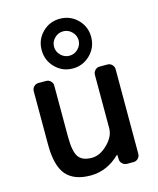

<svg xmlns="http://www.w3.org/2000/svg" viewBox="-122 -923 817 995"><g transform="rotate(-15 287.0 -425.0)"><path d="M294.4 -639.6Q321.3 -639.6 340.8 -659.2Q360.4 -678.7 360.4 -705.1Q360.4 -731.4 340.8 -751Q321.3 -770.5 294.4 -770.5Q267.6 -770.5 248 -751Q228.5 -731.4 228.5 -705.1Q228.5 -678.7 248 -659.2Q267.6 -639.6 294.4 -639.6ZM388.7 -799.8Q427.7 -760.7 427.7 -705.1Q427.7 -649.4 388.7 -610.4Q349.6 -571.3 294.4 -571.3Q239.3 -571.3 200.7 -610.4Q162.1 -649.4 162.1 -705.1Q162.1 -760.7 200.7 -799.3Q239.3 -837.9 294.4 -837.9Q349.6 -837.9 388.7 -799.8ZM400.4 -78.1Q400.4 -79.1 399.4 -79.6Q398.4 -80.1 397.5 -79.1Q328.1 -11.7 240.2 -11.7Q151.4 -11.7 109.4 -61Q67.4 -110.4 67.4 -223.6V-509.8Q67.4 -524.4 77.6 -534.7Q87.9 -544.9 101.6 -544.9H142.6Q157.2 -544.9 167.5 -534.7Q177.7 -524.4 177.7 -509.8V-238.3Q177.7 -157.2 198.2 -127.9Q218.8 -98.6 269.5 -98.6Q313.5 -98.6 354.5 -139.2Q395.5 -179.7 395.5 -223.6V-509.8Q395.5 -524.4 405.8 -534.7Q416 -544.9 429.7 -544.9H472.7Q486.3 -544.9 496.6 -534.7Q506.8 -524.4 506.8 -509.8V-56.6Q506.8 -42 496.6 -31.7Q486.3 -21.5 472.7 -21.5H437.5Q422.9 -21.5 412.1 -31.7Q401.4 -42 401.4 -55.7Z"/></g></svg>

Font: Gen Jyuu GothicL Medium
Style: Regular
Weight: 500
Designer: [Source Han Sans]
Ryoko NISHIZUKA  (kana & ideographs); Paul D. Hunt (Latin, Greek & Cyrillic); Wenlong ZHANG  (bopomofo
Version: Version 1.002.20150607